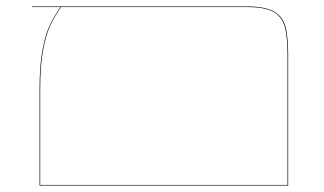

<svg xmlns="http://www.w3.org/2000/svg" viewBox="-20 -577 1006 597"><path d="M876 -406V0H103V-300Q103 -373 112 -421Q121 -469 134 -497Q147 -525 168 -555H80V-557H748Q803 -557 830.5 -542Q858 -527 867 -496Q876 -465 876 -406ZM874 -2V-406Q874 -464 865 -495Q856 -526 829.5 -540.5Q803 -555 748 -555H170Q149 -525 136 -497Q123 -469 114 -421Q105 -373 105 -300V-2Z"/></svg>

Font: FiraGO Two
Style: Regular
Weight: 100
Designer: bBox Type
Foundry: bBox Type GmbH
Version: Version 1.001